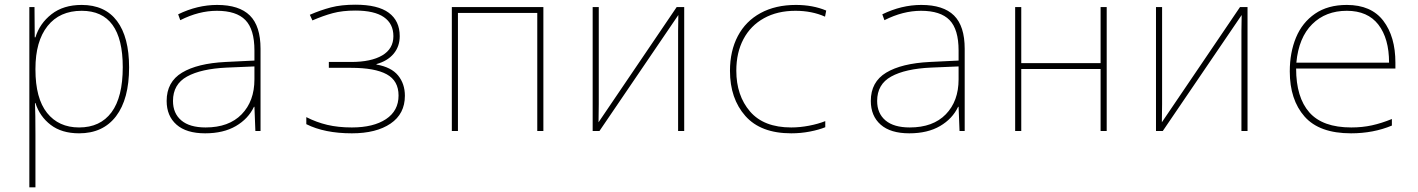

<svg xmlns="http://www.w3.org/2000/svg" viewBox="-20 -558 6040 818"><path d="M105 -528H127L128 -399H131Q149 -458 199.5 -497.5Q250 -537 328 -537Q427 -537 478.5 -468.5Q530 -400 530 -271Q530 -136 474.5 -63Q419 10 317 10Q243 10 196 -26Q149 -62 131 -119H129Q131 -74 131 15V240H105ZM503 -272Q503 -512 328 -512Q234 -512 182.5 -447Q131 -382 131 -265V-262Q131 -139 180.5 -77Q230 -15 317 -15Q407 -15 455 -79.5Q503 -144 503 -272Z M690 -128Q690 -209 755.5 -248.5Q821 -288 941 -294L1064 -300V-343Q1064 -433 1025.5 -472.5Q987 -512 904 -512Q827 -512 748 -472L739 -497Q821 -537 905 -537Q999 -537 1044.5 -492Q1090 -447 1090 -350V0H1068L1064 -103H1062Q1038 -52 985 -21Q932 10 854 10Q774 10 732 -27Q690 -64 690 -128ZM1064 -220V-275L946 -270Q837 -265 777 -232Q717 -199 717 -128Q717 -75 752.5 -45Q788 -15 856 -15Q955 -15 1009.5 -71Q1064 -127 1064 -220Z M1285 -29V-59Q1328 -37 1374.5 -26Q1421 -15 1479 -15Q1571 -15 1624.5 -50.5Q1678 -86 1678 -151Q1678 -214 1627.5 -241.5Q1577 -269 1476 -269H1381V-294H1476Q1561 -294 1608.5 -322Q1656 -350 1656 -404Q1656 -457 1615.5 -485Q1575 -513 1494 -513Q1439 -513 1398 -502Q1357 -491 1311 -471L1300 -495Q1346 -515 1390 -526.5Q1434 -538 1494 -538Q1590 -538 1636.5 -503.5Q1683 -469 1683 -404Q1683 -360 1657 -329Q1631 -298 1584 -285V-283Q1647 -272 1676 -236.5Q1705 -201 1705 -150Q1705 -73 1644 -31.5Q1583 10 1479 10Q1363 10 1285 -29Z M1905 -528H2295V0H2269V-503H1931V0H1905Z M2505 -528H2531V-114Q2531 -68 2530 -37L2863 -528H2895V0H2869V-426Q2869 -465 2870 -494L2534 0H2505Z M3090 -256Q3090 -341 3123.5 -404.5Q3157 -468 3220.5 -502.5Q3284 -537 3371 -537Q3443 -537 3500 -513L3495 -487Q3439 -512 3369 -512Q3292 -512 3235 -480.5Q3178 -449 3147.5 -391.5Q3117 -334 3117 -257Q3117 -151 3175.5 -83Q3234 -15 3351 -15Q3388 -15 3427 -22.5Q3466 -30 3496 -42V-16Q3469 -5 3430.5 2.5Q3392 10 3351 10Q3221 10 3155.5 -64Q3090 -138 3090 -256Z M3690 -128Q3690 -209 3755.5 -248.5Q3821 -288 3941 -294L4064 -300V-343Q4064 -433 4025.5 -472.5Q3987 -512 3904 -512Q3827 -512 3748 -472L3739 -497Q3821 -537 3905 -537Q3999 -537 4044.5 -492Q4090 -447 4090 -350V0H4068L4064 -103H4062Q4038 -52 3985 -21Q3932 10 3854 10Q3774 10 3732 -27Q3690 -64 3690 -128ZM4064 -220V-275L3946 -270Q3837 -265 3777 -232Q3717 -199 3717 -128Q3717 -75 3752.5 -45Q3788 -15 3856 -15Q3955 -15 4009.5 -71Q4064 -127 4064 -220Z M4305 -528H4331V-289H4669V-528H4695V0H4669V-264H4331V0H4305Z M4905 -528H4931V-114Q4931 -68 4930 -37L5263 -528H5295V0H5269V-426Q5269 -465 5270 -494L4934 0H4905Z M5475 -254Q5475 -334 5501.5 -398Q5528 -462 5582.5 -499.5Q5637 -537 5718 -537Q5822 -537 5873.5 -469.5Q5925 -402 5925 -291V-266H5502Q5502 -143 5558.5 -79Q5615 -15 5737 -15Q5784 -15 5825 -24Q5866 -33 5910 -51V-23Q5831 10 5736 10Q5601 10 5538 -61.5Q5475 -133 5475 -254ZM5898 -291Q5898 -394 5852.5 -453Q5807 -512 5718 -512Q5628 -512 5570.5 -455Q5513 -398 5503 -291Z"/></svg>

Font: Noto Sans Mono UI Thin
Style: Regular
Weight: 250
Monospace: yes
Designer: Monotype Design team
Foundry: Monotype Imaging Inc.
Version: Version 1.000